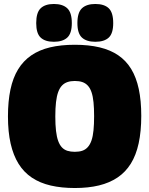

<svg xmlns="http://www.w3.org/2000/svg" viewBox="-20 -935 750 965"><path d="M356 -172Q378 -172 394 -177.5Q410 -183 421.5 -196Q433 -209 440 -229.5Q447 -250 450 -280.5Q453 -311 453 -351Q453 -391 450 -421Q447 -451 440 -471.5Q433 -492 421.5 -504.5Q410 -517 394 -522.5Q378 -528 356 -528Q335 -528 319 -522.5Q303 -517 291.5 -505Q280 -493 272.5 -472.5Q265 -452 261.5 -421.5Q258 -391 258 -350Q258 -308 261.5 -277.5Q265 -247 272.5 -226.5Q280 -206 291.5 -194Q303 -182 319 -177Q335 -172 356 -172ZM356 10Q289 10 235 -2.5Q181 -15 140.5 -42Q100 -69 73.5 -111.5Q47 -154 33.5 -213Q20 -272 20 -350Q20 -426 32.5 -485Q45 -544 71 -586.5Q97 -629 137 -656.5Q177 -684 231.5 -697Q286 -710 356 -710Q426 -710 480.5 -697Q535 -684 574.5 -657Q614 -630 639.5 -588Q665 -546 677.5 -487.5Q690 -429 690 -353Q690 -275 677 -215Q664 -155 637.5 -112.5Q611 -70 571 -43Q531 -16 477.5 -3Q424 10 356 10ZM459 -725Q415 -725 392 -746Q369 -767 369 -819Q369 -872 392 -893.5Q415 -915 459 -915Q504 -915 526.5 -893.5Q549 -872 549 -819Q549 -767 526.5 -746Q504 -725 459 -725ZM251 -725Q207 -725 184.5 -746Q162 -767 162 -819Q162 -872 184.5 -893.5Q207 -915 251 -915Q295 -915 318 -893.5Q341 -872 341 -819Q341 -767 318 -746Q295 -725 251 -725Z"/></svg>

Font: Georama Black
Style: Regular
Weight: 900
Designer: Jean-Baptiste Levee
Foundry: Production Type
Version: Version 1.001